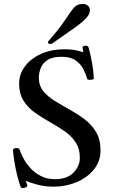

<svg xmlns="http://www.w3.org/2000/svg" viewBox="-20 -934 578 974"><path d="M490 -171Q490 -116 456.5 -74.5Q423 -33 368.5 -10Q314 13 251 13Q208 13 170.5 3Q133 -7 110 -17L118 3Q121 10 113 15Q105 20 96 20Q88 20 85 15Q77 -7 68.5 -39.5Q60 -72 54 -107.5Q48 -143 46 -173Q46 -178 51 -180.5Q56 -183 63 -183Q68 -183 73 -181.5Q78 -180 79 -176Q85 -157 98.5 -131.5Q112 -106 134 -81.5Q156 -57 187.5 -41Q219 -25 259 -25Q321 -25 353 -58.5Q385 -92 385 -132Q385 -180 363 -213Q341 -246 305.5 -270Q270 -294 231 -316Q192 -338 156.5 -363Q121 -388 99 -423.5Q77 -459 77 -510Q77 -558 106.5 -597.5Q136 -637 188 -660.5Q240 -684 307 -684Q348 -684 375.5 -676.5Q403 -669 403 -669Q402 -672 400.5 -681Q399 -690 399 -692Q398 -697 403 -699.5Q408 -702 414 -702Q426 -702 429 -694Q441 -652 448 -609Q455 -566 456 -535Q455 -532 448.5 -530.5Q442 -529 435 -529Q426 -529 423 -532Q416 -557 403 -583Q390 -609 364 -627.5Q338 -646 292 -646Q246 -646 221 -629.5Q196 -613 186.5 -588.5Q177 -564 177 -540Q177 -500 199.5 -472Q222 -444 258 -422Q294 -400 333.5 -378Q373 -356 409 -329Q445 -302 467.5 -264Q490 -226 490 -171ZM246 -714Q242 -711 236 -711Q223 -711 223 -720Q223 -723 227 -727Q272 -778 297 -813.5Q322 -849 336.5 -871Q351 -893 364.5 -903.5Q378 -914 401 -914Q416 -914 426 -905Q436 -896 436 -882Q436 -864 420 -845Q404 -826 362.5 -796Q321 -766 246 -714Z"/></svg>

Font: Sedan SC
Style: Regular
Weight: 400
Designer: Sebastian Salazar
Foundry: Sebastian Salazar
Version: Version 1.100; ttfautohint (v1.8.4.7-5d5b)